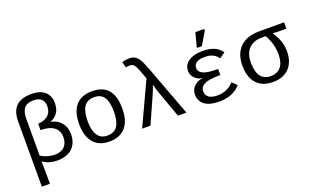

<svg xmlns="http://www.w3.org/2000/svg" viewBox="-98 -1255 3196 1973"><g transform="rotate(-20 1500.0 -268.5)"><path d="M550.3 -197.8Q550.3 -101.1 492.4 -45.7Q434.6 9.8 327.1 9.8Q237.8 9.8 171.9 -36.1H168.9Q171.9 19.5 171.9 62.5V207.5H84V-501.5Q84 -617.2 139.6 -670.9Q195.3 -724.6 305.7 -724.6Q401.9 -724.6 452.9 -679.9Q503.9 -635.3 503.9 -554.2Q503.9 -430.7 395 -388.2Q467.3 -374 508.8 -324.2Q550.3 -274.4 550.3 -197.8ZM419.4 -553.2Q419.4 -601.1 389.9 -628.4Q360.4 -655.8 306.6 -655.8Q234.9 -655.8 203.4 -617.9Q171.9 -580.1 171.9 -498.5V-100.1Q203.1 -79.1 243.4 -67.1Q283.7 -55.2 323.2 -55.2Q392.1 -55.2 429.2 -92.8Q466.3 -130.4 466.3 -196.3Q466.3 -266.1 416 -304.7Q365.7 -343.3 269.5 -343.3V-412.6Q343.3 -418 381.3 -453.6Q419.4 -489.3 419.4 -553.2Z M1135.7 -264.6Q1135.7 -131.3 1074.5 -60.8Q1013.2 9.8 897.5 9.8Q784.2 9.8 723.9 -61.5Q663.6 -132.8 663.6 -264.6Q663.6 -400.9 725.3 -469.5Q787.1 -538.1 900.4 -538.1Q1019.5 -538.1 1077.6 -470.2Q1135.7 -402.3 1135.7 -264.6ZM1043.5 -264.6Q1043.5 -369.6 1010 -421.4Q976.6 -473.1 901.9 -473.1Q826.2 -473.1 791 -420.4Q755.9 -367.7 755.9 -264.6Q755.9 -162.1 791 -108.6Q826.2 -55.2 896.5 -55.2Q974.1 -55.2 1008.8 -107.4Q1043.5 -159.7 1043.5 -264.6Z M1475.1 -471.2Q1433.1 -586.4 1420.2 -610.8Q1407.2 -635.3 1393.1 -644.8Q1378.9 -654.3 1354.5 -654.3Q1339.8 -654.3 1314.9 -648.4L1297.9 -712.9Q1311 -716.8 1335 -720.7Q1358.9 -724.6 1376.5 -724.6Q1413.1 -724.6 1437.5 -710.9Q1461.9 -697.3 1482.4 -665.3Q1502.9 -633.3 1531.7 -557.1L1740.2 0H1647.5L1546.4 -281.7Q1541.5 -294.9 1530 -331.8Q1518.6 -368.7 1514.6 -386.2Q1500 -342.3 1472.7 -280.8L1347.2 0H1255.9Z M2103.5 -55.7Q2156.2 -55.7 2202.9 -76.2Q2249.5 -96.7 2280.8 -134.3L2332 -85.4Q2293 -38.1 2233.2 -14.2Q2173.3 9.8 2097.7 9.8Q1993.2 9.8 1939.5 -30.3Q1885.7 -70.3 1885.7 -144Q1885.7 -196.8 1923.6 -233.4Q1961.4 -270 2019.5 -275.4V-276.4Q1967.3 -282.7 1934.6 -315.9Q1901.9 -349.1 1901.9 -397Q1901.9 -461.9 1958.5 -500Q2015.1 -538.1 2110.8 -538.1Q2183.1 -538.1 2234.6 -517.1Q2286.1 -496.1 2318.8 -447.8L2256.3 -404.8Q2233.4 -439.5 2198 -456.1Q2162.6 -472.7 2111.3 -472.7Q2048.8 -472.7 2019.8 -451.9Q1990.7 -431.2 1990.7 -395Q1990.7 -352.1 2037.4 -330.6Q2084 -309.1 2199.7 -309.1V-243.2Q2074.7 -243.2 2025.9 -219Q1977.1 -194.8 1977.1 -145.5Q1977.1 -101.1 2009.3 -78.4Q2041.5 -55.7 2103.5 -55.7ZM2071.3 -586.4V-602.5L2109.9 -745.1H2206.1V-727.1L2122.6 -586.4Z M2926.8 -239.7Q2926.8 -122.1 2863 -56.2Q2799.3 9.8 2687.5 9.8Q2570.3 9.8 2507.8 -58.8Q2445.3 -127.4 2445.3 -255.9Q2445.3 -385.3 2518.6 -456.8Q2591.8 -528.3 2727.5 -528.3H3000.5V-459H2924.8L2852.5 -461.9V-460Q2893.6 -398.4 2910.2 -346.9Q2926.8 -295.4 2926.8 -239.7ZM2834.5 -238.3Q2834.5 -357.4 2773.9 -459H2730.5Q2639.6 -459 2588.9 -406.5Q2538.1 -354 2538.1 -256.8Q2538.1 -55.2 2683.6 -55.2Q2757.3 -55.2 2795.9 -102.3Q2834.5 -149.4 2834.5 -238.3Z"/></g></svg>

Font: Cousine
Style: Regular
Weight: 400
Monospace: yes
Designer: Steve Matteson
Foundry: Monotype Imaging Inc.
Version: Version 1.21